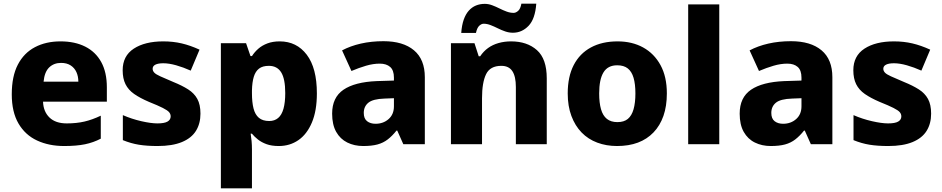

<svg xmlns="http://www.w3.org/2000/svg" viewBox="-20 -784 5122 1044"><path d="M309 -559Q387 -559 443.5 -530.5Q500 -502 530.5 -446.5Q561 -391 561 -309V-231H214Q216 -177 249 -145Q282 -113 343 -113Q396 -113 439 -123Q482 -133 528 -155V-30Q488 -9 442 0.5Q396 10 329 10Q246 10 181.5 -20Q117 -50 80.5 -112.5Q44 -175 44 -271Q44 -369 77 -432.5Q110 -496 170 -527.5Q230 -559 309 -559ZM312 -442Q273 -442 247.5 -417.5Q222 -393 217 -340H406Q406 -369 395.5 -392Q385 -415 364 -428.5Q343 -442 312 -442Z M1070 -166Q1070 -112 1045.5 -72.5Q1021 -33 969 -11.5Q917 10 837 10Q779 10 735.5 3Q692 -4 648 -22V-158Q696 -137 748.5 -125Q801 -113 836 -113Q874 -113 891 -123Q908 -133 908 -151Q908 -164 899.5 -174Q891 -184 865.5 -197Q840 -210 790 -230Q741 -251 709.5 -273Q678 -295 662.5 -326Q647 -357 647 -402Q647 -480 707.5 -519.5Q768 -559 868 -559Q921 -559 968 -548Q1015 -537 1065 -514L1017 -400Q977 -418 938 -429Q899 -440 868 -440Q840 -440 825 -432.5Q810 -425 810 -410Q810 -399 818.5 -389.5Q827 -380 851.5 -369Q876 -358 923 -338Q970 -319 1003 -298Q1036 -277 1053 -246Q1070 -215 1070 -166Z M1501 -559Q1593 -559 1648 -486.5Q1703 -414 1703 -276Q1703 -182 1676 -118Q1649 -54 1602.5 -22Q1556 10 1496 10Q1457 10 1429.5 0Q1402 -10 1382.5 -25.5Q1363 -41 1350 -57H1343Q1346 -38 1348 -17Q1350 4 1350 28V240H1181V-549H1318L1342 -479H1350Q1364 -501 1384.5 -519Q1405 -537 1434 -548Q1463 -559 1501 -559ZM1442 -426Q1408 -426 1388.5 -411Q1369 -396 1360 -366.5Q1351 -337 1350 -292V-277Q1350 -228 1358.5 -194.5Q1367 -161 1387.5 -143.5Q1408 -126 1444 -126Q1473 -126 1492.5 -142.5Q1512 -159 1521.5 -193Q1531 -227 1531 -278Q1531 -355 1509 -390.5Q1487 -426 1442 -426Z M2065 -560Q2172 -560 2231 -510.5Q2290 -461 2290 -364V0H2173L2140 -74H2136Q2113 -45 2088.5 -26Q2064 -7 2032.5 1.5Q2001 10 1955 10Q1907 10 1868.5 -9Q1830 -28 1808 -67Q1786 -106 1786 -166Q1786 -254 1847.5 -296Q1909 -338 2028 -343L2122 -346V-362Q2122 -402 2101.5 -420Q2081 -438 2045 -438Q2009 -438 1970 -426.5Q1931 -415 1891 -398L1840 -510Q1885 -534 1942 -547Q1999 -560 2065 -560ZM2071 -248Q2008 -246 1983 -225.5Q1958 -205 1958 -170Q1958 -139 1976 -125Q1994 -111 2022 -111Q2064 -111 2093 -136.5Q2122 -162 2122 -206V-250Z M2759 -559Q2846 -559 2899.5 -511.5Q2953 -464 2953 -358V0H2785V-311Q2785 -368 2766 -397Q2747 -426 2706 -426Q2645 -426 2623 -380.5Q2601 -335 2601 -250V0H2432V-549H2560L2583 -478H2591Q2609 -505 2634 -523Q2659 -541 2691 -550Q2723 -559 2759 -559ZM2488 -605Q2491 -647 2501.5 -677Q2512 -707 2529 -726Q2546 -745 2568 -754Q2590 -763 2616 -763Q2636 -763 2656 -755.5Q2676 -748 2696 -738Q2716 -728 2735 -721Q2754 -714 2773 -714Q2785 -714 2797.5 -725Q2810 -736 2815 -764H2896Q2890 -681 2854 -643.5Q2818 -606 2769 -606Q2748 -606 2727.5 -613Q2707 -620 2687 -630Q2667 -640 2647.5 -647.5Q2628 -655 2610 -655Q2598 -655 2586 -644Q2574 -633 2568 -605Z M3606 -276Q3606 -207 3587.5 -154Q3569 -101 3533.5 -64Q3498 -27 3448.5 -8.5Q3399 10 3335 10Q3277 10 3227.5 -8.5Q3178 -27 3142.5 -63.5Q3107 -100 3087 -153.5Q3067 -207 3067 -276Q3067 -367 3099.5 -430Q3132 -493 3193 -526Q3254 -559 3338 -559Q3417 -559 3477 -526Q3537 -493 3571.5 -430Q3606 -367 3606 -276ZM3238 -276Q3238 -225 3248 -190Q3258 -155 3280 -137.5Q3302 -120 3337 -120Q3373 -120 3394 -137.5Q3415 -155 3425 -190Q3435 -225 3435 -276Q3435 -327 3425 -361Q3415 -395 3393.5 -412Q3372 -429 3336 -429Q3285 -429 3261.5 -390.5Q3238 -352 3238 -276Z M3891 0H3722V-760H3891Z M4281 -560Q4388 -560 4447 -510.5Q4506 -461 4506 -364V0H4389L4356 -74H4352Q4329 -45 4304.5 -26Q4280 -7 4248.5 1.5Q4217 10 4171 10Q4123 10 4084.5 -9Q4046 -28 4024 -67Q4002 -106 4002 -166Q4002 -254 4063.5 -296Q4125 -338 4244 -343L4338 -346V-362Q4338 -402 4317.5 -420Q4297 -438 4261 -438Q4225 -438 4186 -426.5Q4147 -415 4107 -398L4056 -510Q4101 -534 4158 -547Q4215 -560 4281 -560ZM4287 -248Q4224 -246 4199 -225.5Q4174 -205 4174 -170Q4174 -139 4192 -125Q4210 -111 4238 -111Q4280 -111 4309 -136.5Q4338 -162 4338 -206V-250Z M5043 -166Q5043 -112 5018.5 -72.5Q4994 -33 4942 -11.5Q4890 10 4810 10Q4752 10 4708.5 3Q4665 -4 4621 -22V-158Q4669 -137 4721.5 -125Q4774 -113 4809 -113Q4847 -113 4864 -123Q4881 -133 4881 -151Q4881 -164 4872.5 -174Q4864 -184 4838.5 -197Q4813 -210 4763 -230Q4714 -251 4682.5 -273Q4651 -295 4635.5 -326Q4620 -357 4620 -402Q4620 -480 4680.5 -519.5Q4741 -559 4841 -559Q4894 -559 4941 -548Q4988 -537 5038 -514L4990 -400Q4950 -418 4911 -429Q4872 -440 4841 -440Q4813 -440 4798 -432.5Q4783 -425 4783 -410Q4783 -399 4791.5 -389.5Q4800 -380 4824.5 -369Q4849 -358 4896 -338Q4943 -319 4976 -298Q5009 -277 5026 -246Q5043 -215 5043 -166Z"/></svg>

Font: Noto Sans Armenian ExtraBold
Style: Regular
Weight: 800
Version: Version 2.007